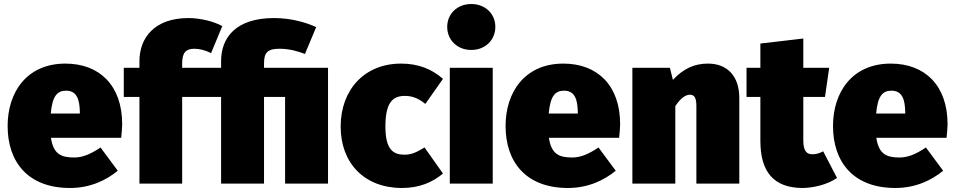

<svg xmlns="http://www.w3.org/2000/svg" viewBox="-20 -915 4759 957"><path d="M589 -296C589 -489 476 -598 306 -598C114 -598 18 -456 18 -287C18 -109 118 22 329 22C430 22 510 -17 567 -64L481 -180C431 -146 391 -130 350 -130C287 -130 246 -145 234 -228H584C586 -248 589 -278 589 -296ZM378 -349H233C241 -437 265 -463 310 -463C365 -463 377 -415 378 -356Z M948 -672C972 -672 1002 -666 1032 -650L1088 -785C1048 -807 981 -825 919 -825C753 -825 675 -729 675 -610V-577H597V-432H675V0H888V-432H999L1022 -577H888V-599C888 -653 907 -672 948 -672Z M1346 -825C1157 -825 1082 -729 1082 -610V-577H996V-432H1082V0H1296V-432H1401V0H1615V-577H1296V-599C1296 -656 1316 -672 1375 -672C1422 -672 1467 -659 1500 -646L1556 -780C1510 -801 1435 -825 1346 -825Z M1979 -598C1796 -598 1678 -467 1678 -284C1678 -104 1794 22 1984 22C2070 22 2135 -6 2188 -50L2096 -180C2056 -156 2032 -144 1996 -144C1941 -144 1901 -168 1901 -284C1901 -401 1935 -437 1998 -437C2033 -437 2065 -426 2100 -397L2188 -522C2133 -570 2067 -598 1979 -598Z M2329 -895C2259 -895 2209 -846 2209 -781C2209 -716 2259 -666 2329 -666C2399 -666 2449 -716 2449 -781C2449 -846 2399 -895 2329 -895ZM2436 -577H2222V0H2436Z M3071 -296C3071 -489 2958 -598 2788 -598C2596 -598 2500 -456 2500 -287C2500 -109 2600 22 2811 22C2912 22 2992 -17 3049 -64L2963 -180C2913 -146 2873 -130 2832 -130C2769 -130 2728 -145 2716 -228H3066C3068 -248 3071 -278 3071 -296ZM2860 -349H2715C2723 -437 2747 -463 2792 -463C2847 -463 2859 -415 2860 -356Z M3509 -598C3440 -598 3387 -573 3334 -517L3319 -577H3132V0H3346V-386C3371 -424 3396 -443 3419 -443C3438 -443 3451 -432 3451 -387V0H3665V-426C3665 -536 3605 -598 3509 -598Z M4083 -161C4064 -150 4045 -146 4029 -146C4002 -146 3984 -161 3984 -215V-432H4092L4113 -577H3984V-723L3770 -698V-577H3701V-432H3770V-213C3770 -60 3835 21 3979 22C4033 22 4105 5 4152 -28Z M4703 -296C4703 -489 4590 -598 4420 -598C4228 -598 4132 -456 4132 -287C4132 -109 4232 22 4443 22C4544 22 4624 -17 4681 -64L4595 -180C4545 -146 4505 -130 4464 -130C4401 -130 4360 -145 4348 -228H4698C4700 -248 4703 -278 4703 -296ZM4492 -349H4347C4355 -437 4379 -463 4424 -463C4479 -463 4491 -415 4492 -356Z"/></svg>

Font: Glow Sans SC Normal Heavy
Style: Regular
Weight: 900
Designer: Ryoko NISHIZUKA (kana, bopomofo & ideographs); Paul D. Hunt (Latin, Greek & Cyrillic); Sandoll Communications, Soo-young
Version: Version 0.93